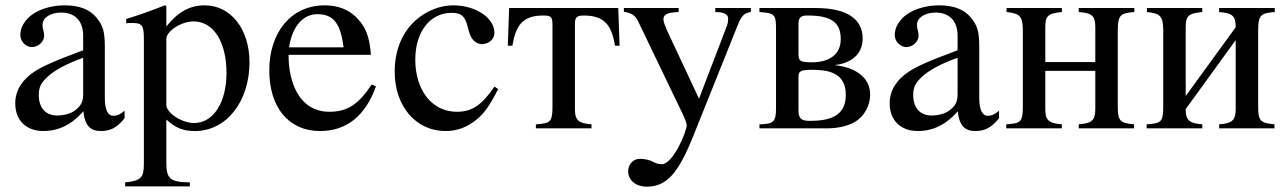

<svg xmlns="http://www.w3.org/2000/svg" viewBox="-20 -480 4810 718"><path d="M446 -66C429 -52 419 -47 403 -47C385 -47 372 -67 372 -113V-304C372 -365 364 -386 340 -415C316 -444 278 -460 222 -460C177 -460 135 -448 107 -430C72 -408 56 -376 56 -350C56 -323 78 -304 99 -304C125 -304 145 -326 145 -345C145 -366 139 -369 139 -387C139 -414 169 -433 209 -433C254 -433 291 -408 291 -346V-292C178 -250 137 -231 107 -211C68 -185 37 -146 37 -94C37 -28 80 10 142 10C185 10 238 -3 291 -63H292C297 -10 319 10 356 10C390 10 416 0 446 -38ZM291 -130C291 -101 285 -84 256 -64C239 -53 214 -48 194 -48C155 -48 125 -72 125 -125C125 -156 135 -172 159 -194C184 -217 229 -242 291 -264Z M602 -458 596 -460C543 -439 507 -426 452 -409V-393C461 -394 468 -394 477 -394C511 -394 518 -384 518 -337V133C518 185 507 196 448 202V217H690V202C615 201 602 189 602 126V-33C638 0 667 10 709 10C828 10 913 -102 913 -247C913 -371 843 -460 746 -460C690 -460 646 -436 602 -381ZM602 -334C602 -364 658 -400 704 -400C778 -400 827 -324 827 -207C827 -97 778 -20 706 -20C659 -20 602 -58 602 -88Z M1370 -164C1321 -90 1279 -62 1212 -62C1100 -62 1059 -170 1059 -275H1367C1363 -329 1353 -363 1333 -391C1301 -436 1256 -460 1194 -460C1068 -460 987 -358 987 -217C987 -79 1059 10 1177 10C1277 10 1347 -48 1386 -157ZM1061 -303C1072 -378 1111 -427 1167 -427C1233 -427 1254 -384 1265 -303Z M1829 -156C1781 -86 1745 -62 1688 -62C1596 -62 1533 -142 1533 -257C1533 -361 1588 -432 1669 -432C1705 -432 1718 -420 1728 -383L1734 -361C1742 -332 1760 -315 1782 -315C1808 -315 1829 -334 1829 -357C1829 -413 1759 -460 1675 -460C1628 -460 1580 -442 1540 -409C1486 -364 1456 -295 1456 -212C1456 -83 1535 10 1646 10C1689 10 1727 -4 1761 -32C1791 -56 1811 -85 1843 -147Z M2297 -309 2292 -450H1884L1879 -309H1896C1909 -385 1934 -422 2012 -422C2038 -422 2046 -418 2046 -390V-79C2046 -21 2035 -19 1984 -15V0H2192V-15C2141 -19 2130 -32 2130 -72V-390C2130 -414 2136 -422 2162 -422C2242 -422 2267 -385 2280 -309Z M2788 -450H2655V-435C2686 -435 2703 -427 2703 -411C2703 -407 2702 -392 2699 -385L2594 -111L2474 -367C2468 -381 2461 -397 2461 -408C2461 -426 2475 -433 2518 -435V-450H2313V-436C2339 -432 2356 -423 2366 -401L2502 -118C2521 -78 2548 -27 2548 -12C2548 12 2497 134 2455 134C2449 134 2437 133 2426 127C2408 117 2390 114 2372 114C2348 114 2329 135 2329 160C2329 193 2356 218 2399 218C2475 218 2518 165 2574 25L2738 -384C2753 -422 2764 -432 2788 -435Z M3103 -237C3154 -242 3206 -271 3206 -336C3206 -408 3149 -450 3031 -450H2820V-435C2875 -431 2882 -427 2882 -374V-77C2882 -25 2874 -16 2820 -15V0H3071C3112 0 3148 -8 3175 -23C3212 -44 3234 -85 3234 -126C3234 -195 3172 -229 3103 -236ZM2966 -391C2966 -419 2980 -422 3001 -422C3097 -422 3124 -390 3124 -333C3124 -276 3080 -247 3017 -247C2972 -247 2966 -252 2966 -278ZM2966 -193C2966 -212 2972 -219 3014 -219C3073 -219 3143 -211 3143 -125C3143 -45 3082 -28 3008 -28C2976 -28 2966 -37 2966 -68Z M3716 -66C3699 -52 3689 -47 3673 -47C3655 -47 3642 -67 3642 -113V-304C3642 -365 3634 -386 3610 -415C3586 -444 3548 -460 3492 -460C3447 -460 3405 -448 3377 -430C3342 -408 3326 -376 3326 -350C3326 -323 3348 -304 3369 -304C3395 -304 3415 -326 3415 -345C3415 -366 3409 -369 3409 -387C3409 -414 3439 -433 3479 -433C3524 -433 3561 -408 3561 -346V-292C3448 -250 3407 -231 3377 -211C3338 -185 3307 -146 3307 -94C3307 -28 3350 10 3412 10C3455 10 3508 -3 3561 -63H3562C3567 -10 3589 10 3626 10C3660 10 3686 0 3716 -38ZM3561 -130C3561 -101 3555 -84 3526 -64C3509 -53 3484 -48 3464 -48C3425 -48 3395 -72 3395 -125C3395 -156 3405 -172 3429 -194C3454 -217 3499 -242 3561 -264Z M4222 -450H4014V-435C4065 -431 4076 -420 4076 -378V-248H3889V-377C3889 -419 3897 -430 3951 -435V-450H3744V-435C3793 -430 3805 -420 3805 -366V-79C3805 -21 3794 -19 3743 -15V0H3951V-15C3900 -19 3889 -32 3889 -72V-215H4076V-74C4076 -30 4064 -19 4014 -15V0H4221V-15C4172 -20 4160 -25 4160 -79V-366C4160 -425 4171 -431 4222 -435Z M4747 -450H4539V-435C4590 -431 4601 -420 4601 -378L4414 -121V-377C4414 -419 4422 -430 4476 -435V-450H4269V-435C4318 -430 4330 -420 4330 -366V-79C4330 -21 4319 -19 4268 -15V0H4476V-15C4425 -19 4414 -32 4414 -72L4601 -330V-74C4601 -30 4589 -19 4539 -15V0H4746V-15C4697 -20 4685 -25 4685 -79V-366C4685 -425 4696 -431 4747 -435Z"/></svg>

Font: XITS Math
Style: Regular
Weight: 400
Designer: MicroPress Inc., with final additions and corrections provided by Coen Hoffman, Elsevier (retired)
Version: Version 1.108